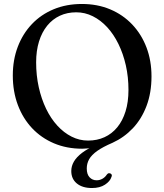

<svg xmlns="http://www.w3.org/2000/svg" viewBox="-20 -734 828 967"><path d="M392.5 -714Q470.5 -714 534.8 -687Q599 -660 645.8 -610.8Q692.5 -561.5 717.8 -495Q743 -428.5 743 -349.5Q743 -266.5 718 -200.5Q693 -134.5 649 -88Q605 -41.5 547 -15Q498 6 469.5 26.2Q441 46.5 429 68Q417 89.5 417 114.5Q417 144 431.2 159Q445.5 174 466.5 174Q482 174 495.5 166.5Q509 159 517.5 146Q521.5 141 525 139.2Q528.5 137.5 533.5 139Q538.5 139.5 541.8 144.5Q545 149.5 541 158Q534.5 179 508.8 196Q483 213 443 213Q395 213 367 190Q339 167 339 127.5Q339 102.5 352.2 79.8Q365.5 57 393 36Q420.5 15 463 -3L456.5 9Q436 12 421.5 13.5Q407 15 394 15Q316 15 251.8 -12.2Q187.5 -39.5 141.2 -88.8Q95 -138 69.8 -205.5Q44.5 -273 44.5 -354Q44.5 -432.5 69.5 -498.2Q94.5 -564 140.5 -612.5Q186.5 -661 250.5 -687.5Q314.5 -714 392.5 -714ZM627 -281Q627 -346 613.8 -404.8Q600.5 -463.5 576.5 -512.5Q552.5 -561.5 519.8 -597Q487 -632.5 447.5 -652.2Q408 -672 364 -672Q318.5 -672 281.5 -654.8Q244.5 -637.5 217.8 -604.8Q191 -572 176.5 -525.2Q162 -478.5 162 -420Q162 -354 175.2 -294.8Q188.5 -235.5 212.2 -186.2Q236 -137 268.8 -101.2Q301.5 -65.5 340.8 -45.8Q380 -26 423.5 -26Q469 -26 506.2 -43Q543.5 -60 570.5 -92.8Q597.5 -125.5 612.2 -172.8Q627 -220 627 -281Z"/></svg>

Font: Fraunces 17pt
Style: Regular
Weight: 400
Version: Version 1.000;[b76b70a41]